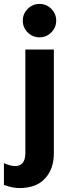

<svg xmlns="http://www.w3.org/2000/svg" viewBox="-60 -759 354 977"><path d="M201 -714Q226 -689 226 -654Q226 -619 201 -594Q176 -569 141 -569Q106 -569 81 -594Q56 -619 56 -654Q56 -689 81 -714Q106 -739 141 -739Q176 -739 201 -714ZM214 21Q214 101 169 149.5Q124 198 39 198Q4 198 -40 182V71Q-7 86 17 86Q69 86 69 19V-507H214Z"/></svg>

Font: Hind Mysuru
Style: Bold
Weight: 700
Designer: Manushi Parikh, Hitesh Malaviya
Foundry: Indian Type Foundry
Version: Version 0.703;PS 1.0;hotconv 1.0.86;makeotf.lib2.5.63406